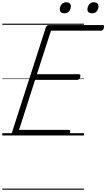

<svg xmlns="http://www.w3.org/2000/svg" viewBox="-20 -1201 943 1702"><path d="M108 0Q94 0 88 -5.5Q82 -11 85 -23L387 -960Q391 -969 397.5 -974Q404 -979 419 -979H889Q900 -979 902 -972.5Q904 -966 901 -954Q898 -941 891.5 -935Q885 -929 875 -929H432L307 -543H679Q690 -543 692 -536.5Q694 -530 691 -518Q687 -505 680.5 -499Q674 -493 664 -493H291L149 -50H588Q599 -50 601.5 -44Q604 -38 600 -25Q597 -12 590.5 -6Q584 0 574 0ZM550 -1083Q532 -1083 521 -1091.5Q510 -1100 510 -1118Q510 -1142 525 -1161.5Q540 -1181 567 -1181Q585 -1181 596.5 -1172Q608 -1163 608 -1145Q608 -1121 593.5 -1102Q579 -1083 550 -1083ZM795 -1083Q778 -1083 766.5 -1091.5Q755 -1100 755 -1118Q755 -1142 770 -1161.5Q785 -1181 812 -1181Q830 -1181 841.5 -1172Q853 -1163 853 -1145Q853 -1121 838.5 -1102Q824 -1083 795 -1083ZM0 471H724V481H0ZM0 -20H724V0H0ZM0 -505H724V-500H0ZM0 -991H724V-981H0Z"/></svg>

Font: Playwrite IE Guides
Style: Regular
Weight: 400
Designer: Veronika Burian, José Scaglione
Foundry: TypeTogether
Version: Version 1.003